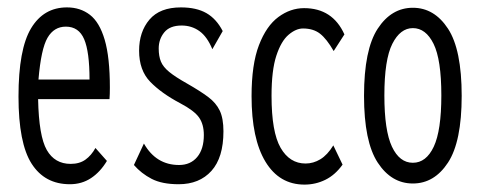

<svg xmlns="http://www.w3.org/2000/svg" viewBox="-20 -488 1292 519"><path d="M169 10Q101 10 65.5 -45.5Q30 -101 30 -227Q30 -355 64 -411.5Q98 -468 161 -468Q197 -468 223 -448Q249 -428 263 -380.5Q277 -333 277 -251Q277 -233 276 -220H83Q85 -120 106.5 -82.5Q128 -45 171 -45Q195 -45 211 -56.5Q227 -68 238 -88L269 -53Q251 -23 226 -6.5Q201 10 169 10ZM84 -273H222Q222 -348 207.5 -382Q193 -416 158 -416Q126 -416 108.5 -386Q91 -356 84 -273Z M463 10Q418 10 390 -4.5Q362 -19 342 -42L369 -100Q402 -42 464 -42Q495 -42 513 -63.5Q531 -85 531 -123Q531 -152 518 -170.5Q505 -189 467 -209Q416 -236 386 -267Q356 -298 356 -351Q356 -402 384 -435Q412 -468 469 -468Q511 -468 538 -452.5Q565 -437 582 -404L554 -355Q540 -389 519 -404Q498 -419 471 -419Q439 -419 424 -400.5Q409 -382 409 -357Q409 -336 415 -321.5Q421 -307 437.5 -293.5Q454 -280 486 -262Q521 -242 542.5 -226Q564 -210 574 -189Q584 -168 584 -133Q584 -62 551.5 -26Q519 10 463 10Z M803 11Q735 11 697.5 -51Q660 -113 660 -228Q660 -314 680 -366Q700 -418 732.5 -442Q765 -466 802 -466Q879 -466 911 -395L882 -350Q863 -383 845 -397Q827 -411 799 -411Q780 -411 760 -394Q740 -377 727 -337.5Q714 -298 714 -229Q714 -131 738.5 -88.5Q763 -46 806 -46Q827 -46 846 -57.5Q865 -69 881 -95L906 -43Q886 -15 859.5 -2Q833 11 803 11Z M1096 8Q1038 8 1001 -48.5Q964 -105 964 -229Q964 -354 1001 -410.5Q1038 -467 1096 -467Q1154 -467 1191 -410.5Q1228 -354 1228 -229Q1228 -105 1191 -48.5Q1154 8 1096 8ZM1096 -48Q1132 -48 1152.5 -91.5Q1173 -135 1173 -230Q1173 -327 1152 -369.5Q1131 -412 1096 -412Q1062 -412 1040.5 -369.5Q1019 -327 1019 -230Q1019 -135 1039.5 -91.5Q1060 -48 1096 -48Z"/></svg>

Font: Inconsolata ExtraCondensed Thin
Style: Regular
Weight: 100
Width: 2
Monospace: yes
Designer: Raph Levien, Cyreal, Brenton Simpson
Foundry: Raph Levien, Cyreal, Google
Version: Version 3.100; ttfautohint (v1.8.4.7-5d5b)